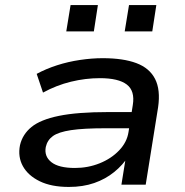

<svg xmlns="http://www.w3.org/2000/svg" viewBox="-20 -730 733 759"><path d="M252 9Q183 9 137 -13.5Q91 -36 70.5 -73Q50 -110 59 -156Q69 -199 104.5 -228Q140 -257 213 -272Q286 -287 408 -287H519L509 -223H397Q310 -223 260.5 -215.5Q211 -208 189 -192Q167 -176 161 -149Q154 -112 183 -89Q212 -66 276 -66Q328 -66 374 -84.5Q420 -103 451 -135.5Q482 -168 488 -208L505 -315Q514 -371 481 -396Q448 -421 375 -421Q318 -421 260.5 -407Q203 -393 150 -364L125 -438Q162 -458 205.5 -472Q249 -486 296 -493Q343 -500 386 -500Q467 -500 519 -480.5Q571 -461 593 -418Q615 -375 605 -306L556 0H460L478 -112L488 -113Q466 -78 431.5 -50Q397 -22 352.5 -6.5Q308 9 252 9ZM473 -606 490 -710H598L582 -606ZM242 -606 259 -710H367L351 -606Z"/></svg>

Font: Nunito Sans 10pt Expanded Medium
Style: Italic
Weight: 500
Width: 7
Italic angle: -9°
Designer: Vernon Adams
Foundry: Vernon Adams
Version: Version 3.101;gftools[0.9.27]